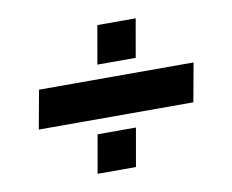

<svg xmlns="http://www.w3.org/2000/svg" viewBox="-61 -585 782 646"><g transform="rotate(-10 330.0 -261.5)"><path d="M286 -377H417L440 -508H309ZM54 -196H582L606 -328H78ZM223 -15H354L377 -146H246Z"/></g></svg>

Font: Archivo Black
Style: Italic
Weight: 900
Italic angle: -10°
Designer: Hector Gatti
Foundry: Omnibus-Type
Version: Version 2.001